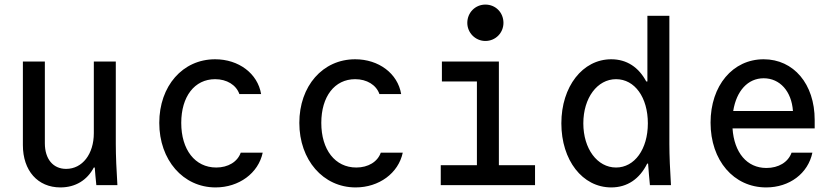

<svg xmlns="http://www.w3.org/2000/svg" viewBox="-20 -809 3640 839"><path d="M486 -180V-540H390V-227C390 -136 340 -71 269 -71C212 -71 176 -114 176 -183V-540H80V-175C80 -63 145 10 244 10C310 10 361 -22 390 -77H394C396 -52 398 -27 401 0H493C489 -63 486 -129 486 -180Z M1032 -142C1018 -102 977 -77 925 -77C832 -77 772 -155 772 -272C772 -387 830 -463 920 -463C971 -463 1012 -438 1026 -398H1121C1106 -488 1023 -550 920 -550C778 -550 676 -433 676 -272C676 -110 780 10 922 10C1024 10 1109 -52 1128 -142Z M1644 -142C1630 -102 1589 -77 1537 -77C1444 -77 1384 -155 1384 -272C1384 -387 1442 -463 1532 -463C1583 -463 1624 -438 1638 -398H1733C1718 -488 1635 -550 1532 -550C1390 -550 1288 -433 1288 -272C1288 -110 1392 10 1534 10C1636 10 1721 -52 1740 -142Z M1906 0H2318V-87H2160V-540H1911V-453H2064V-87H1906ZM2022 -709C2022 -666 2057 -630 2101 -630C2146 -630 2180 -666 2180 -709C2180 -754 2146 -789 2101 -789C2057 -789 2022 -754 2022 -709Z M2820 0H2912C2908 -63 2905 -129 2905 -180V-740H2809V-453H2804C2771 -515 2719 -550 2651 -550C2526 -550 2433 -431 2433 -270C2433 -109 2525 10 2651 10C2721 10 2775 -27 2808 -94H2812C2814 -63 2817 -33 2820 0ZM2672 -77C2590 -77 2529 -159 2529 -270C2529 -381 2590 -463 2672 -463C2754 -463 2811 -383 2811 -270C2811 -157 2753 -77 2672 -77Z M3181 -248H3540V-285C3540 -442 3448 -550 3317 -550C3182 -550 3085 -435 3085 -273C3085 -108 3186 10 3328 10C3430 10 3511 -51 3530 -142H3439C3424 -100 3382 -75 3329 -75C3244 -75 3188 -142 3181 -248ZM3317 -467C3388 -467 3439 -410 3445 -324H3184C3198 -412 3248 -467 3317 -467Z"/></svg>

Font: CommitMono
Style: 500Regular
Weight: 500
Monospace: yes
Designer: Eigil Nikolajsen
Foundry: Eigil Nikolajsen
Version: Version 1.143